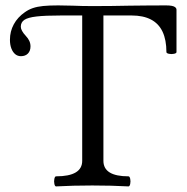

<svg xmlns="http://www.w3.org/2000/svg" viewBox="-20 -683 687 707"><path d="M186.5 -33.7Q282.7 -33.7 282.7 -90.8V-626H205.1Q146 -626 114.5 -622.3Q83 -618.7 69.8 -609.9Q56.6 -601.1 56.6 -584.5Q56.6 -577.6 61.3 -569.1Q65.9 -560.5 74.2 -551.8Q83.5 -542 87.9 -532.5Q92.3 -522.9 92.3 -512.2Q92.3 -495.6 82.8 -485.8Q73.2 -476.1 57.1 -476.1Q44.9 -476.1 35.9 -483.6Q26.9 -491.2 21.7 -504.9Q16.6 -518.6 16.6 -536.6Q16.6 -567.4 30.8 -593.5Q44.9 -619.6 71.8 -638.2Q85.4 -647.9 101.3 -653.3Q117.2 -658.7 138.9 -660.9Q160.6 -663.1 194.3 -663.1Q211.4 -663.1 248.5 -662.1Q280.8 -660.6 321.8 -660.6Q389.2 -660.6 457 -662.1Q490.7 -662.6 524.4 -662.8Q558.1 -663.1 591.8 -663.1Q604.5 -663.1 613 -661.4Q621.6 -659.7 625.7 -656Q629.9 -652.3 629.9 -647V-491.2Q629.9 -486.8 620.6 -484.9Q611.3 -482.9 602.1 -484.9Q592.8 -486.8 592.8 -491.2Q592.8 -536.1 578.6 -566.2Q564.5 -596.2 535.9 -611.1Q507.3 -626 464.8 -626H360.8V-90.8Q360.8 -33.7 453.1 -33.7Q457.5 -33.7 459.5 -24.4Q461.4 -15.1 459.5 -5.9Q457.5 3.4 453.1 3.4Q391.1 0 319.8 0Q248.5 0 186.5 3.4Q182.1 3.4 180.2 -5.9Q178.2 -15.1 180.2 -24.4Q182.1 -33.7 186.5 -33.7Z"/></svg>

Font: Junicode Two Beta VF
Style: Regular
Weight: 400
Designer: Peter S. Baker
Foundry: Briery Creek Software
Version: Version 1.031 beta; ttfautohint (v1.8.1.43-b0c9)